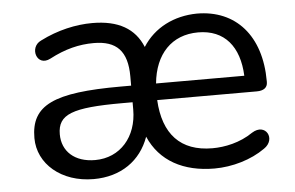

<svg xmlns="http://www.w3.org/2000/svg" viewBox="-42 -555 955 622"><g transform="rotate(-5 435.5 -243.5)"><path d="M239 9C328 9 393 -37 420 -113C455 -32 531 9 632 9C690 9 752 -9 797 -41C839 -69 809 -125 763 -96C721 -67 671 -57 631 -57C527 -57 472 -117 466 -228H790C812 -228 825 -237 825 -255V-258C825 -406 745 -496 618 -496C544 -495 479 -463 441 -403C416 -464 363 -495 278 -495C225 -495 165 -482 108 -453C67 -434 87 -368 133 -392C184 -419 230 -430 277 -430C351 -430 386 -395 386 -312V-282H352C133 -282 59 -247 59 -140C59 -56 134 9 239 9ZM142 -145C142 -210 189 -228 352 -228H386V-204C386 -116 331 -52 249 -52C182 -52 142 -90 142 -145ZM467 -282C476 -377 531 -435 617 -435C703 -435 750 -377 754 -282Z"/></g></svg>

Font: SN Pro Book
Style: Regular
Weight: 350
Designer: Tobias Whetton
Foundry: Supernotes
Version: Version 1.003;Glyphs 3.3 (3324)